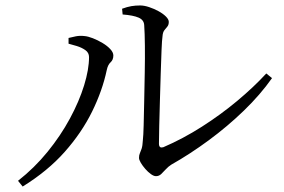

<svg xmlns="http://www.w3.org/2000/svg" viewBox="-20 -702 1040 703"><path d="M427 -670Q446 -677 461 -679.5Q476 -682 493 -682Q508 -682 526 -676Q544 -670 560.5 -661Q577 -652 587.5 -641.5Q598 -631 598 -622Q598 -611 593 -605Q588 -599 582 -591.5Q576 -584 575 -569Q573 -556 571.5 -519Q570 -482 568.5 -433Q567 -384 565.5 -333Q564 -282 563 -240Q562 -198 562 -176Q562 -166 567 -163Q571 -161 578 -163Q650 -194 719 -238Q788 -282 848.5 -332.5Q909 -383 955 -433L976 -416Q933 -355 873 -297Q813 -239 744.5 -188.5Q676 -138 607 -99Q596 -92 587 -82Q578 -72 570 -64.5Q562 -57 551 -57Q543 -57 532.5 -64.5Q522 -72 512 -83.5Q502 -95 495.5 -106Q489 -117 489 -124Q489 -134 492 -140.5Q495 -147 498.5 -157.5Q502 -168 503 -188Q505 -205 506 -243.5Q507 -282 508 -332.5Q509 -383 510 -436Q511 -489 510.5 -535Q510 -581 508 -610Q507 -629 487.5 -637.5Q468 -646 429 -649ZM231 -542V-563Q242 -566 257.5 -569Q273 -572 289 -570Q302 -569 320 -562Q338 -555 355.5 -544.5Q373 -534 384 -522Q395 -510 395 -499Q395 -483 385 -474Q375 -465 371 -446Q355 -370 317 -293Q279 -216 217 -146Q155 -76 63 -19L46 -40Q106 -87 154 -146Q202 -205 236 -268Q270 -331 288 -389.5Q306 -448 306 -493Q306 -509 292.5 -518.5Q279 -528 261 -533.5Q243 -539 231 -542Z"/></svg>

Font: Early Summer Mincho
Style: Regular
Weight: 400
Designer: GuiWonder
Version: Version 1.002